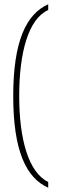

<svg xmlns="http://www.w3.org/2000/svg" viewBox="-20 -765 287 900"><path d="M206 115V88C113 43 70 -114 70 -315C70 -516 112 -676 206 -718V-745C103 -699 42 -572 42 -315C42 -57 103 69 206 115Z"/></svg>

Font: Noto Serif Bengali Condensed Thin
Style: Regular
Weight: 100
Width: 3
Designer: Juan Bruce, Universal Thirst, Indian Type Foundry and the Monotype Design Team.
Foundry: Monotype Imaging Inc.
Version: Version 2.003